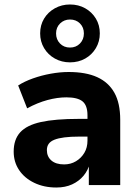

<svg xmlns="http://www.w3.org/2000/svg" viewBox="-20 -825 615 856"><path d="M231 11Q176 11 132.5 -10Q89 -31 65 -67Q41 -103 41 -149Q41 -203 70 -235Q99 -267 162.5 -281Q226 -295 331 -295H387V-216H333Q295 -216 267.5 -212.5Q240 -209 222.5 -202Q205 -195 197 -183.5Q189 -172 189 -156Q189 -127 209 -109.5Q229 -92 266 -92Q295 -92 318.5 -106Q342 -120 356 -143.5Q370 -167 370 -198V-311Q370 -355 348 -373Q326 -391 276 -391Q236 -391 191.5 -379Q147 -367 101 -342L61 -444Q89 -462 127 -475.5Q165 -489 206.5 -496.5Q248 -504 286 -504Q363 -504 413.5 -481Q464 -458 490 -411.5Q516 -365 516 -291V0H376V-99H381Q373 -66 352.5 -41.5Q332 -17 301.5 -3Q271 11 231 11ZM292 -547Q255 -547 224.5 -564Q194 -581 176.5 -610.5Q159 -640 159 -676Q159 -713 176.5 -742Q194 -771 224.5 -788Q255 -805 292 -805Q330 -805 360 -788Q390 -771 407.5 -742Q425 -713 425 -676Q425 -640 407.5 -610.5Q390 -581 360 -564Q330 -547 292 -547ZM292 -613Q319 -613 336.5 -631Q354 -649 354 -676Q354 -703 336.5 -720.5Q319 -738 292 -738Q266 -738 248 -720.5Q230 -703 230 -676Q230 -649 247.5 -631Q265 -613 292 -613Z"/></svg>

Font: Nunito Sans 11pt ExtraBold
Style: Regular
Weight: 800
Version: Version 3.101;gftools[0.9.27]